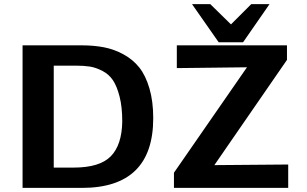

<svg xmlns="http://www.w3.org/2000/svg" viewBox="-20 -916 1498 936"><path d="M916 -896H1005L1106 -797L1205 -896H1294L1165 -710H1046ZM828 0V-74L1184 -588L842 -584V-695H1379V-624L1025 -111L1385 -114V0ZM90 0V-695H377Q437 -695 486.5 -685.5Q536 -676 582 -651Q628 -626 659 -587Q690 -548 708.5 -485Q727 -422 727 -340Q727 0 379 0ZM242 -99H339Q466 -99 520 -154Q574 -209 576 -323Q576 -394 563 -445Q550 -496 530.5 -525Q511 -554 479 -570.5Q447 -587 418 -591.5Q389 -596 348 -596H242Z"/></svg>

Font: Coval
Style: Heavy
Weight: 900
Foundry: Context Ltd
Version: Version 001.000